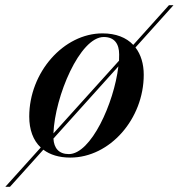

<svg xmlns="http://www.w3.org/2000/svg" viewBox="-84 -599 690 742"><path d="M187.5 10C341 10 471.5 -140 471.5 -310C471.5 -352 460.5 -388.5 439.5 -415.5L586.5 -579H569L431 -425.5C404 -454 364 -470 312 -470C162 -470 29 -319.5 29 -148.5C29 -98 44 -56.5 73.5 -29L-63.5 123H-45.5L83.5 -20.5C109.5 -1 144 10 187.5 10ZM317 -456C358 -456 376.5 -430 376.5 -388.5C376.5 -381 376.5 -373 376 -364.5L122.5 -83.5C128 -226.5 224.5 -456 317 -456ZM182 -3.5C143.5 -3.5 124.5 -26.5 122.5 -63.5L373.5 -342.5C356.5 -199.5 267.5 -3.5 182 -3.5Z"/></svg>

Font: Bodoni* 16pt Medium
Style: Italic
Weight: 500
Italic angle: -13°
Version: Version 2.3